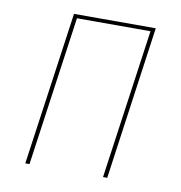

<svg xmlns="http://www.w3.org/2000/svg" viewBox="-65 -578 602 639"><g transform="rotate(10 236.5 -259.0)"><path d="M324.2 0 395.5 -505.4H147L75.7 0H61.5L134.8 -518.1H411.1L338.4 0Z"/></g></svg>

Font: Fira Sans Compressed Hair
Style: Italic
Weight: 100
Width: 3
Italic angle: -8°
Designer: Carrois Corporate & Edenspiekermann AG
Foundry: Carrois Corporate GbR & Edenspiekermann AG
Version: Version 4.203;PS 004.203;hotconv 1.0.88;makeotf.lib2.5.64775